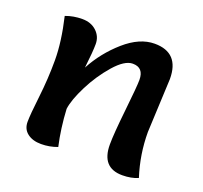

<svg xmlns="http://www.w3.org/2000/svg" viewBox="-97 -622 779 738"><g transform="rotate(20 293.0 -253.0)"><path d="M518 -404 508 -184Q508 -93 536 -6Q508 6 472 6Q387 6 387 -89Q387 -132 398 -233.5Q409 -335 409 -361Q409 -411 364 -411Q331 -411 289.5 -363.5Q248 -316 218.5 -257.5Q189 -199 184 -161Q188 -83 204 -12Q172 0 137.5 0Q103 0 81.5 -16.5Q60 -33 60 -62.5Q60 -92 69 -168.5Q78 -245 78 -320.5Q78 -396 55 -494Q87 -506 123 -506Q159 -506 181.5 -485Q204 -464 204 -433Q204 -402 196 -334Q234 -405 295 -458.5Q356 -512 417 -512Q518 -512 518 -404Z"/></g></svg>

Font: Salsa
Style: Regular
Weight: 400
Designer: John Vargas Beltrn
Foundry: John Vargas Beltran
Version: Version 1.002